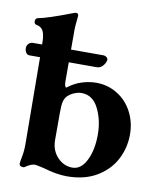

<svg xmlns="http://www.w3.org/2000/svg" viewBox="-82 -770 705 849"><g transform="rotate(10 270.0 -345.5)"><path d="M519 -216Q519 -156 491.5 -103.5Q464 -51 409 -18.5Q354 14 275 14Q230 14 169 -4Q135 -12 129 -12Q113 -12 93 1Q84 8 79 8Q70 8 65.5 4.5Q61 1 61 -5Q61 -12 66.5 -40Q72 -68 71 -105L68 -484H21Q10 -484 4.5 -493Q-1 -502 -1 -513Q-1 -525 7 -533Q15 -541 27 -541H67V-550Q67 -581 59 -599.5Q51 -618 28 -622Q17 -624 17 -637Q17 -643 20 -647Q23 -651 27 -652Q71 -660 177 -701Q187 -705 191 -705Q202 -705 202 -693Q202 -686 199.5 -666Q197 -646 197 -630V-541H341Q350 -541 356.5 -536Q363 -531 363 -524L362 -519Q358 -505 347.5 -494.5Q337 -484 322 -484H197V-400Q197 -372 206 -372Q235 -395 268 -405.5Q301 -416 333 -416Q385 -416 428 -389.5Q471 -363 495 -317Q519 -271 519 -216ZM379 -191Q379 -256 353 -308Q327 -360 277 -360Q262 -360 245.5 -353.5Q229 -347 216 -335Q205 -324 201 -308Q197 -292 197 -260V-135Q197 -89 225.5 -58.5Q254 -28 293 -28Q332 -28 355.5 -75Q379 -122 379 -191Z"/></g></svg>

Font: EB Garamond
Style: Bold
Weight: 700
Designer: Georg Duffner and Octavio Pardo
Foundry: Georg Duffner
Version: Version 1.000; ttfautohint (v1.6)